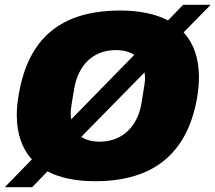

<svg xmlns="http://www.w3.org/2000/svg" viewBox="-20 -744 899 801"><path d="M0 37H114L178 -29C230 -2 297 12 377 12C623 12 761 -106 802 -334C807 -365 810 -394 810 -421C810 -501 788 -563 746 -609L859 -724H744L681 -659C629 -686 562 -700 482 -700C231 -700 99 -582 59 -354C53 -322 50 -292 50 -264C50 -186 72 -124 113 -79ZM275 -270C275 -283 276 -297 290 -376C306 -470 367 -535 463 -535C495 -535 520 -528 540 -515L277 -246C276 -254 275 -262 275 -270ZM396 -153C364 -153 339 -160 319 -173L583 -442C584 -434 585 -426 585 -417C585 -404 583 -390 570 -312C554 -218 492 -153 396 -153Z"/></svg>

Font: Archivo Black
Style: Italic
Weight: 900
Italic angle: -10°
Designer: Hector Gatti
Foundry: Omnibus-Type
Version: Version 2.001